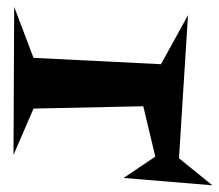

<svg xmlns="http://www.w3.org/2000/svg" viewBox="-20 -602 642 562"><path d="M341.8 -81.1 434.6 -143.6 399.4 -291 78.1 -284.2 19.5 -148.4 21.5 -582 78.1 -432.6 451.2 -414.1 530.3 -557.6 503.9 -138.7 601.6 -59.6Z"/></svg>

Font: Fontdiner Swanky
Style: Regular
Weight: 400
Designer: Font Diner, Inc
Foundry: Font Diner, Inc
Version: Version 1.000